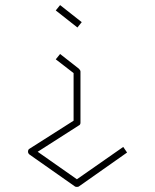

<svg xmlns="http://www.w3.org/2000/svg" viewBox="-20 -578 609 754"><path d="M282 126 464 -1 479 21 290 154Q288 156 282 156Q276 156 274 154L96 29Q90 24 90 18Q90 9 96 6L269 -104V-291L199 -345L216 -366L290 -308Q296 -302 296 -297V-96Q296 -88 289 -85L128 18ZM284 -470 199 -537 216 -558 301 -491Z"/></svg>

Font: Envoyer
Style: Regular
Weight: 400
Version: Version 0.1